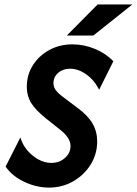

<svg xmlns="http://www.w3.org/2000/svg" viewBox="-20 -841 623 875"><path d="M203.5 13.9Q145.1 13.9 89.6 -12.8Q34 -39.6 5.6 -81.9L72.9 -214.6Q81.9 -182.6 104.2 -156.2Q126.4 -129.9 155.2 -114.2Q184 -98.6 213.9 -98.6Q250.7 -98.6 276 -121.2Q301.4 -143.8 301.4 -175.7Q301.4 -212.5 254.9 -249.3L191 -300Q141.7 -339.6 121.9 -371.9Q102.1 -404.2 102.1 -445.1Q102.1 -500 129.9 -543.8Q157.6 -587.5 204.9 -613.2Q252.1 -638.9 310.4 -638.9Q362.5 -638.9 412.8 -618.1Q463.2 -597.2 496.5 -561.8L431.9 -431.9Q410.4 -475 374 -501.4Q337.5 -527.8 298.6 -527.8Q266.7 -527.8 245.1 -509Q223.6 -490.3 223.6 -461.8Q223.6 -445.1 233.7 -430.9Q243.8 -416.7 268.8 -397.9L333.3 -349.3Q380.6 -314.6 401.7 -278.1Q422.9 -241.7 422.9 -196.5Q422.9 -138.9 393.1 -91Q363.2 -43.1 313.5 -14.6Q263.9 13.9 203.5 13.9ZM284.7 -679.2 425 -820.8H583.3L405.6 -679.2Z"/></svg>

Font: Afacad
Style: Bold Italic
Weight: 700
Italic angle: -14°
Designer: Kristian Moeller
Foundry: Dicotype
Version: Version 1.000; ttfautohint (v1.8.4.7-5d5b)